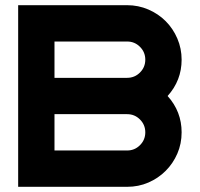

<svg xmlns="http://www.w3.org/2000/svg" viewBox="-20 -720 770 740"><path d="M680 -210Q680 -166 663.5 -128Q647 -90 618.5 -61.5Q590 -33 552 -16.5Q514 0 470 0H50V-700H470Q513 -700 551.5 -683.5Q590 -667 618.5 -638.5Q647 -610 663.5 -571.5Q680 -533 680 -490Q680 -410 626 -350Q680 -290 680 -210ZM540 -490Q540 -519 519.5 -539.5Q499 -560 470 -560H190V-420H470Q499 -420 519.5 -440.5Q540 -461 540 -490ZM540 -210Q540 -239 519.5 -259.5Q499 -280 470 -280H190V-140H470Q499 -140 519.5 -160.5Q540 -181 540 -210Z"/></svg>

Font: CAT North
Style: Regular
Weight: 400
Designer: Peter Wiegel
Foundry: Peter Wiegel
Version: Version 1.000